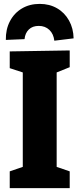

<svg xmlns="http://www.w3.org/2000/svg" viewBox="-20 -966 408 986"><path d="M338 -621 271 -594V-109L338 -86V0H30V-86L97 -109V-594L30 -616V-702L338 -707ZM184 -946Q234 -946 273 -923.5Q312 -901 334.5 -860.5Q357 -820 358 -769L259 -757Q255 -792 233.5 -812.5Q212 -833 179 -833Q147 -833 128 -814.5Q109 -796 106 -765L10 -761Q9 -815 31 -857Q53 -899 92.5 -922.5Q132 -946 184 -946Z"/></svg>

Font: Bitter ExtraBold
Style: Regular
Weight: 800
Designer: Sol Matas, and Bitter project Authors
Foundry: Sol Matas
Version: Version 2.001